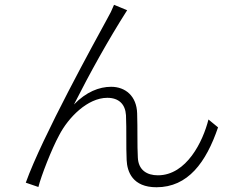

<svg xmlns="http://www.w3.org/2000/svg" viewBox="-20 -762 996 805"><path d="M513.1 -719.1 458.1 -741.8C449.2 -719.8 441.1 -703.1 429 -682.2C378.9 -590.2 157 -188.2 88.1 3.9L141 22C152 -23.1 197.1 -138.8 228 -195C266 -268.8 346.9 -351.9 430 -351.9C478 -351.9 505.3 -325.3 508.2 -279.1C511 -219.1 508.2 -148.1 511 -90.9C513.1 -41.9 535.9 23.1 636 23.1C768.1 23.1 844.1 -81 894.2 -228L854 -261C831 -169 762.1 -27 642 -27C595.9 -27 560 -49 557.9 -101.9C555 -152 557.2 -223 555 -286.9C552.9 -359 506 -398.1 446 -398.1C396 -398.1 341.3 -376.8 290.1 -323.9C358 -457.7 432.2 -592 513.1 -719.1Z"/></svg>

Font: Karasuma Gothic
Style: Light
Weight: 300
Designer: Rasmus Andersson / Ryoko Nishizuka
Foundry: rsms
Version: Version 1.00